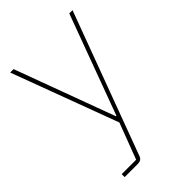

<svg xmlns="http://www.w3.org/2000/svg" viewBox="-212 -591 875 875"><g transform="rotate(-45 226.0 -153.0)"><path d="M406 -506H427L172 181C167 194 157 200 141 200H57V181H150L216 7L25 -506H47L225 -24H228Z"/></g></svg>

Font: Plexus Sans Thin
Style: Regular
Weight: 250
Version: Version 2.001;PS 002.001;hotconv 1.0.70;makeotf.lib2.5.58329